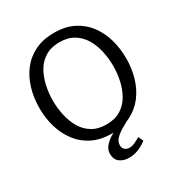

<svg xmlns="http://www.w3.org/2000/svg" viewBox="-213 -887 1163 1237"><g transform="rotate(-30 368.5 -268.0)"><path d="M368 11Q287 11 226.5 -19Q166 -49 126 -101.5Q86 -154 66 -221Q46 -288 46 -363Q46 -438 65.5 -505.5Q85 -573 125 -625.5Q165 -678 226 -708Q287 -738 369 -738Q451 -738 511.5 -708Q572 -678 612 -625.5Q652 -573 671.5 -505.5Q691 -438 691 -363Q691 -288 671 -220.5Q651 -153 611 -101Q571 -49 510.5 -19Q450 11 368 11ZM369 -57Q433 -57 476 -84Q519 -111 545 -156Q571 -201 582.5 -255Q594 -309 594 -363Q594 -417 582.5 -471Q571 -525 545 -569.5Q519 -614 475.5 -641Q432 -668 369 -668Q306 -668 262.5 -641Q219 -614 193.5 -569Q168 -524 156.5 -470Q145 -416 145 -362Q145 -308 156.5 -254.5Q168 -201 193.5 -156Q219 -111 262.5 -84Q306 -57 369 -57ZM521 152Q493 174 459 188Q425 202 388 202Q348 202 320 181.5Q292 161 292 118Q292 89 311.5 65Q331 41 361 22Q391 3 422.5 -9Q454 -21 478 -25L498 -14Q478 -3 448.5 14Q419 31 397 52.5Q375 74 375 102Q375 124 388.5 135.5Q402 147 424 147Q443 147 465.5 136Q488 125 504 115Z"/></g></svg>

Font: Rosario Light
Style: Regular
Weight: 300
Designer: Hector Gatti
Foundry: Omnibus Type
Version: Version 1.101; ttfautohint (v1.8.1.43-b0c9)